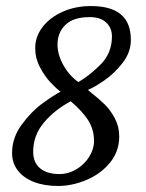

<svg xmlns="http://www.w3.org/2000/svg" viewBox="-20 -513 490 644"><path d="M98.1 -352.1Q98.1 -317.9 114 -287.6Q129.9 -257.3 149.4 -236.6Q168.9 -215.8 183.1 -205.6Q158.2 -192.4 121.8 -165.8Q85.4 -139.2 53 -95.2Q20.5 -51.3 20.5 0.5Q20.5 33.7 39.6 58.6Q58.6 83.5 93.5 97.2Q128.4 110.8 174.8 110.8Q221.7 110.8 269.5 90.8Q317.4 70.8 348.6 33Q379.9 -4.9 379.9 -55.2Q379.9 -88.4 365.2 -116Q350.6 -143.6 332 -161.9Q313.5 -180.2 290 -198.7Q278.8 -207.5 274.9 -211.4Q297.4 -220.7 330.8 -243.9Q364.3 -267.1 391.6 -302.5Q418.9 -337.9 418.9 -378.9Q418.9 -437 385.3 -464.8Q351.6 -492.7 285.2 -492.7Q232.9 -492.7 190.2 -473.6Q147.5 -454.6 122.8 -422.4Q98.1 -390.1 98.1 -352.1ZM172.9 -363.8Q172.9 -403.8 199.5 -429.7Q226.1 -455.6 281.2 -455.6Q317.4 -455.6 336.4 -437.3Q355.5 -418.9 355.5 -391.1Q355.5 -334 316.2 -295.4Q276.9 -256.8 242.7 -237.8Q212.4 -259.3 192.6 -294.4Q172.9 -329.6 172.9 -363.8ZM91.3 -3.9Q91.3 -59.1 127.2 -101.8Q163.1 -144.5 217.3 -173.3Q258.8 -137.7 277.1 -107.4Q295.4 -77.1 295.4 -40Q295.4 -13.2 279.3 12.7Q263.2 38.6 236.3 54.7Q209.5 70.8 179.2 70.8Q137.7 70.8 114.5 51.5Q91.3 32.2 91.3 -3.9Z"/></svg>

Font: Radley
Style: Italic
Weight: 400
Italic angle: -12°
Designer: Vernon Adams
Foundry: Vernon Adams
Version: Version 1.003; ttfautohint (v1.6)